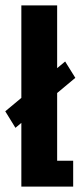

<svg xmlns="http://www.w3.org/2000/svg" viewBox="-36 -695 301 715"><path d="M21.5 -219 -16.4 -280.6 206.6 -466 244.5 -405.1ZM43.5 0V-675H176.8V-96.5H236.5V0Z"/></svg>

Font: Anybody UltraCondensed Thin
Style: Regular
Weight: 100
Width: 1
Designer: Tyler Finck
Foundry: Etcetera Type Company
Version: Version 1.110